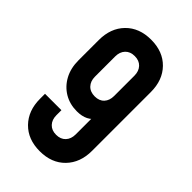

<svg xmlns="http://www.w3.org/2000/svg" viewBox="-234 -851 952 952"><g transform="rotate(45 242.0 -375.0)"><path d="M238 16Q155 16 105.2 -35Q55.5 -86 55.5 -169V-204H170.5V-169Q170.5 -137.5 188.5 -118.2Q206.5 -99 238 -99Q269.5 -99 287.5 -118.2Q305.5 -137.5 305.5 -169V-331.5L327.5 -302.5Q312 -278.5 287.8 -266.2Q263.5 -254 228.5 -254Q178.5 -254 139.5 -277.2Q100.5 -300.5 78 -342Q55.5 -383.5 55.5 -439V-581Q55.5 -664.5 105.2 -715.2Q155 -766 238 -766Q321.5 -766 371 -715.2Q420.5 -664.5 420.5 -581V-169Q420.5 -86 371 -35Q321.5 16 238 16ZM239 -369Q270.5 -369 288 -388Q305.5 -407 305.5 -438.5V-581Q305.5 -612.5 287.5 -631.8Q269.5 -651 238 -651Q206.5 -651 188.5 -631.8Q170.5 -612.5 170.5 -581V-439Q170.5 -407.5 188.8 -388.2Q207 -369 239 -369Z"/></g></svg>

Font: Mohave SemiBold
Style: Regular
Weight: 600
Designer: Gumpita Rahayu
Foundry: Tokotype
Version: Version 2.003